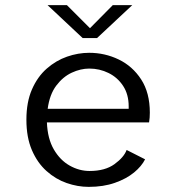

<svg xmlns="http://www.w3.org/2000/svg" viewBox="-20 -718 690 749"><path d="M326 11Q283 11 240 -4Q197 -19 161.5 -50.8Q126 -82.5 104.5 -132.2Q83 -182 83 -251Q83 -320 104.8 -369.5Q126.5 -419 162.5 -450.5Q198.5 -482 241.5 -497Q284.5 -512 328 -512Q389 -512 443 -486Q497 -460 530.8 -408Q564.5 -356 564.5 -278.5Q564.5 -270 563.8 -259Q563 -248 561.5 -240.5H163Q165.5 -177 190 -135Q214.5 -93 251.8 -72Q289 -51 329.5 -51Q390 -51 426.8 -77.8Q463.5 -104.5 474 -133L546 -96.5Q532.5 -69.5 502.8 -45Q473 -20.5 428.2 -4.8Q383.5 11 326 11ZM328.5 -450.5Q294.5 -450.5 260 -434.5Q225.5 -418.5 199.5 -384Q173.5 -349.5 166 -293.5H482V-303Q482 -350 460.2 -383Q438.5 -416 403.5 -433.2Q368.5 -450.5 328.5 -450.5ZM165.5 -698H241L331 -608L420 -698H496L358.5 -569.5H302.5Z"/></svg>

Font: Trispace Light
Style: Regular
Weight: 300
Designer: Tyler Finck
Foundry: Etcetera Type Company
Version: Version 1.210; ttfautohint (v1.8.3)